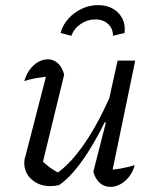

<svg xmlns="http://www.w3.org/2000/svg" viewBox="-20 -725 600 751"><path d="M231 -433 145 -80 139 -102Q157 -83 178 -68Q199 -53 217 -46L197 -44Q253 -80 310.5 -163.5Q368 -247 419 -368L432 -337Q404 -274 376.5 -221Q349 -168 321.5 -125.5Q294 -83 266.5 -51.5Q239 -20 211 -1Q193 3 177 3Q134 3 104.5 -22.5Q75 -48 75 -88Q75 -102 80 -116L169 -461L202 -429Q167 -426 135 -421.5Q103 -417 75 -408Q83 -435 97.5 -454Q112 -473 130 -483Q148 -493 167 -493Q189 -493 206 -478Q223 -463 231 -433ZM345 -53 394 -245 387 -248 440 -488H509L413 -25L397 -60Q426 -61 453 -66Q480 -71 507 -79Q500 -53 485 -34Q470 -15 451 -4.5Q432 6 412 6Q388 6 370.5 -9.5Q353 -25 345 -53ZM364 -705Q398 -705 422.5 -690.5Q447 -676 459 -651.5Q471 -627 467 -596L422 -585Q422 -613 403 -631Q384 -649 353 -649Q322 -649 296 -631.5Q270 -614 259 -585L217 -596Q225 -627 247 -651.5Q269 -676 299.5 -690.5Q330 -705 364 -705Z"/></svg>

Font: Piazzolla Thin
Style: Italic
Weight: 400
Italic angle: -11.3°
Version: Version 2.005